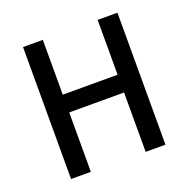

<svg xmlns="http://www.w3.org/2000/svg" viewBox="-99 -615 699 711"><g transform="rotate(-20 250.0 -260.0)"><path d="M64 0V-520H142V-304H358V-520H436V0H358V-234H142V0Z"/></g></svg>

Font: Iosevka Curly
Style: Regular
Weight: 400
Monospace: yes
Designer: Belleve Invis
Foundry: Belleve Invis
Version: Version 22.1.2; ttfautohint (v1.8.4)